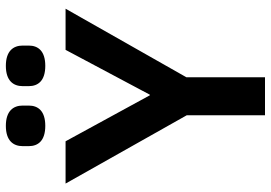

<svg xmlns="http://www.w3.org/2000/svg" viewBox="-158 -790 947 672"><g transform="rotate(-90 316.0 -453.5)"><path d="M212 -769C264 -769 283 -794 283 -827V-848C283 -881 264 -907 212 -907C160 -907 141 -881 141 -848V-827C141 -794 160 -769 212 -769ZM422 -769C474 -769 493 -794 493 -827V-848C493 -881 474 -907 422 -907C370 -907 351 -881 351 -848V-827C351 -794 370 -769 422 -769ZM382 0V-275L622 -698H478L321 -403H319L158 -698H10L249 -274V0Z"/></g></svg>

Font: Braiins Sans SemiBold
Style: Regular
Weight: 600
Designer: Mike Abbink, Paul van der Laan, Pieter van Rosmalen, Jiri Chlebus, Lubos Buracinsky
Foundry: Bold Monday, Sudetype
Version: Version 1.000;hotconv 1.0.109;makeotfexe 2.5.65596